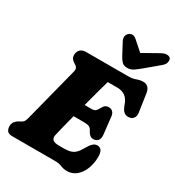

<svg xmlns="http://www.w3.org/2000/svg" viewBox="-223 -1074 1117 1223"><g transform="rotate(30 336.0 -462.5)"><path d="M363 0H49Q20 0 10 -13.5Q0 -27 0 -47Q0 -67.5 10.8 -81.2Q21.5 -95 34.5 -101.5L49.5 -109.5Q61 -115.5 67 -123Q73 -130.5 78 -149.5Q88 -187.5 101.8 -241.2Q115.5 -295 130.5 -353.5Q145.5 -412 159.2 -465.5Q173 -519 182.5 -556.5Q188.5 -581.5 169.5 -593.5L156 -602Q143 -610.5 136.2 -620Q129.5 -629.5 129.5 -644.5Q129.5 -669.5 144.2 -684.8Q159 -700 186.5 -700H493.5Q527.5 -700 551 -709Q574.5 -718 597.5 -718Q643 -718 651 -664L670 -535.5Q674 -510 664 -495Q654 -480 634.5 -476.5Q612 -473 595.5 -484.8Q579 -496.5 566 -534Q543 -603 471.5 -603H402Q394 -576 379 -521Q364 -466 347.5 -403H401Q415 -403 424.8 -409.8Q434.5 -416.5 447 -440Q455.5 -456 465.5 -462Q475.5 -468 488 -468Q507.5 -468 518.5 -456.2Q529.5 -444.5 531.5 -424.5L545.5 -300.5Q549 -270.5 536.5 -256.2Q524 -242 503 -242Q487.5 -242 477.5 -251Q467.5 -260 460.5 -272.5Q450.5 -294.5 436.8 -300.2Q423 -306 397.5 -306H322Q307.5 -250.5 296.5 -206Q285.5 -161.5 281.5 -143Q277 -121.5 288.5 -109.2Q300 -97 337 -97H370Q400.5 -97 420.5 -103Q440.5 -109 455.8 -124.5Q471 -140 487 -169Q515.5 -221 546 -221Q588 -221 588 -160.5Q588 -112.5 572.2 -71.8Q556.5 -31 527.5 -6.5Q498.5 18 458.5 18Q435 18 413.5 9Q392 0 363 0ZM555 -792.5Q529 -771 509 -757Q489 -743 463.5 -743Q438 -743 424.8 -756.2Q411.5 -769.5 399 -792.5L355 -875.5Q346.5 -891.5 348 -907Q349.5 -922.5 361.5 -932.5Q389 -955 417.5 -929.5L488.5 -867L599.5 -929.5Q623 -943 641 -943Q659 -943 667.5 -932.5Q674 -924 671.5 -906Q669 -888 648 -870.5Z"/></g></svg>

Font: Fraunces 144pt S100 Black
Style: Italic
Weight: 900
Italic angle: -16°
Version: Version 1.000; ttfautohint (v1.8.3)